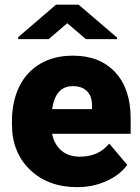

<svg xmlns="http://www.w3.org/2000/svg" viewBox="-20 -770 584 800"><path d="M301.8 9.8Q180.2 9.8 105 -62.7Q29.8 -135.3 29.8 -251.5V-265.1Q29.8 -346.2 59.8 -408.2Q89.8 -470.2 147.5 -504.2Q205.1 -538.1 284.2 -538.1Q395.5 -538.1 460 -469Q524.4 -399.9 524.4 -276.4V-212.4H197.3Q206.1 -168 235.8 -142.6Q265.6 -117.2 313 -117.2Q391.1 -117.2 435.1 -171.9L510.3 -83Q479.5 -40.5 423.1 -15.4Q366.7 9.8 301.8 9.8ZM283.2 -411.1Q210.9 -411.1 197.3 -315.4H363.3V-328.1Q364.3 -367.7 343.3 -389.4Q322.3 -411.1 283.2 -411.1ZM467.8 -613.3V-606.9H337.9L260.3 -673.3L182.6 -606.9H55.7V-615.2L213.4 -750.5H307.6Z"/></svg>

Font: Roboto Black
Style: Regular
Weight: 900
Designer: Google
Version: Version 2.134; 2016